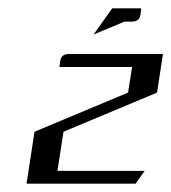

<svg xmlns="http://www.w3.org/2000/svg" viewBox="-20 -442 412 462"><path d="M43.9 0 63 -125 288.1 -219.2 297.9 -280.8H123L125 -295.9Q127.9 -312 145 -312H372.1L357.9 -219.2L132.8 -125L118.2 -30.8H328.1L306.2 0ZM205.1 -358.9 250 -421.9H319.8L317.9 -405.8Q314.9 -390.1 297.9 -390.1H279.8Z"/></svg>

Font: Hhenum
Style: Italic
Weight: 400
Designer: T. Christopher White
Version: Version 1.0